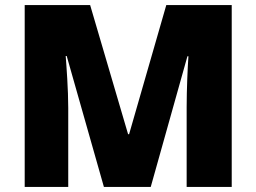

<svg xmlns="http://www.w3.org/2000/svg" viewBox="-20 -734 1007 754"><path d="M388 0H572L716 -513H720C717 -473 713 -380 713 -313V0H890V-714H633L487 -207H483L334 -714H77V0H248V-310C248 -383 241 -474 238 -514H242Z"/></svg>

Font: Noto Sans Arabic UI Bk
Style: Regular
Weight: 900
Designer: Monotype Design Team, Nadine Chahine and Nizar Qandah
Foundry: Monotype Imaging Inc.
Version: Version 2.010